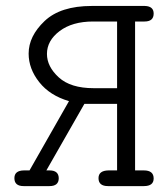

<svg xmlns="http://www.w3.org/2000/svg" viewBox="-20 -631 565 651"><path d="M28.8 -26.9Q28.8 -52.7 61 -53.2H80.1L213.9 -288.1Q148.9 -307.1 113 -352.5Q77.1 -397.9 77.1 -449.2Q77.1 -508.3 131.1 -559.6Q185.1 -610.8 291 -610.8H471.2Q501 -609.9 501 -585Q501 -558.1 470.2 -558.1H438V-53.2H467.8Q501 -53.2 501 -25.9Q501 0 467.8 0H346.2Q314 0 314 -26.9Q314 -52.7 348.1 -53.2H377V-278.8H266.1L137.2 -53.2H147.9Q178.7 -53.2 179.2 -26.9Q179.2 0 147.9 0H60.1Q28.8 0 28.8 -26.9ZM139.2 -448.2Q139.2 -405.3 179.2 -368.7Q219.2 -332 297.9 -332H377V-558.1H295.9Q225.1 -558.1 182.1 -525.6Q139.2 -493.2 139.2 -448.2Z"/></svg>

Font: CMU Typewriter Text
Style: Light
Weight: 200
Version: Version 0.7.0